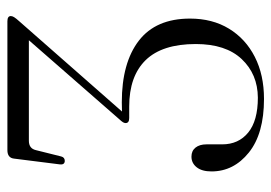

<svg xmlns="http://www.w3.org/2000/svg" viewBox="-130 -610 751 532"><g transform="rotate(-90 246.0 -344.5)"><path d="M460 -194Q460 -132 432 -86Q404 -40 354 -14.5Q304 11 237.5 11Q141 11 88.8 -31Q36.5 -73 36.5 -134.5Q36.5 -161 48 -175.5Q59.5 -190 77.5 -190Q93.5 -190 102.5 -178.8Q111.5 -167.5 111.5 -148.5V-105Q111.5 -59.5 144.2 -32.8Q177 -6 241 -6Q306 -6.5 347.8 -50.8Q389.5 -95 389.5 -178Q389.5 -271 345 -316.8Q300.5 -362.5 216 -362.5H184.5Q170.5 -362.5 170.5 -372.5Q170.5 -376 172.8 -379.8Q175 -383.5 182 -391L400 -640.5H121.5Q100 -640.5 95.5 -621L78 -551Q75.5 -541 65.5 -541Q54.5 -541.5 56 -554.5L72 -681.5Q74 -700 95.5 -700H452.5Q467 -700 467 -690.5Q467 -686.5 464 -681.5Q461 -676.5 452 -666.5L202.5 -382.5Q216 -383 228 -383Q337.5 -383 398.8 -335.8Q460 -288.5 460 -194Z"/></g></svg>

Font: Fraunces 72pt Light
Style: Regular
Weight: 300
Version: Version 1.000;[0bf87f6ff]